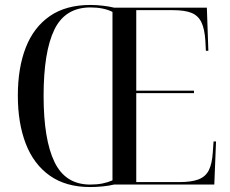

<svg xmlns="http://www.w3.org/2000/svg" viewBox="-20 -745 930 775"><path d="M344 10Q246 10 181 -36Q116 -82 84 -165Q52 -248 52 -359Q52 -471 84 -553Q116 -635 181 -680Q246 -725 345 -725Q369 -725 395 -722Q421 -719 441 -714H815L821 -540H811L809 -580Q806 -628 793 -655Q780 -682 753 -693Q726 -704 678 -704H530V-379H763V-369H530V-10H704Q753 -10 781.5 -21Q810 -32 823 -58Q836 -84 839 -130L842 -174H852L845 0H440Q420 5 393.5 7.5Q367 10 344 10ZM344 0Q372 0 394 -4.5Q416 -9 434 -17V-697Q398 -715 345 -715Q243 -715 199.5 -625.5Q156 -536 156 -358Q156 -182 200 -91Q244 0 344 0Z"/></svg>

Font: Noto Serif Display SemiCondensed
Style: Regular
Weight: 400
Width: 4
Designer: Monotype Design Team
Foundry: Monotype Imaging Inc.
Version: Version 2.009